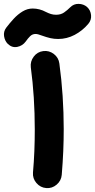

<svg xmlns="http://www.w3.org/2000/svg" viewBox="-96 -897 490 991"><path d="M-55.7 -670.4Q-71.3 -686 -75 -710.2Q-78.6 -734.4 -64 -753.9Q-45.9 -777.8 -24.9 -800.5Q-3.9 -823.2 20.8 -838.1Q45.4 -853 72.8 -853Q108.4 -853 141.6 -835Q154.3 -828.6 166.7 -824.7Q179.2 -820.8 193.4 -820.8Q217.8 -820.8 234.6 -832.5Q251.5 -844.2 266.6 -859.4Q284.2 -877.4 309.8 -877Q335.4 -876.5 353.5 -860.8Q371.6 -844.2 374 -818.8Q376.5 -793.5 359.4 -773.4Q329.6 -738.3 289.3 -717Q249 -695.8 204.1 -695.8Q183.1 -695.8 163.8 -700.2Q144.5 -704.6 120.1 -713.4Q109.4 -717.3 101.8 -719.5Q94.2 -721.7 87.4 -721.7Q71.3 -721.7 59.3 -710Q47.4 -698.2 36.6 -682.6Q20.5 -660.6 -6.6 -655Q-33.7 -649.4 -55.7 -670.4ZM63 -549.8Q59.6 -580.1 78.1 -604.7Q96.7 -629.4 127 -633.3Q157.2 -637.2 181.9 -618.4Q206.5 -599.6 210.4 -569.3Q221.7 -486.8 227.3 -401.6Q232.9 -316.4 232.9 -231.4Q232.9 -175.3 230.5 -116.9Q228 -58.6 222.7 5.4Q220.2 35.6 196.5 55.9Q172.9 76.2 142.6 73.7Q112.3 71.3 92 47.6Q71.8 23.9 74.2 -6.3Q79.1 -61.5 81.3 -116.9Q83.5 -172.4 83.5 -228.5Q83.5 -397.5 63 -549.8Z"/></svg>

Font: Mikhak ExtraBold
Style: Regular
Weight: 800
Designer: Amin Abedi
Version: Version 3.3